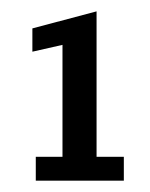

<svg xmlns="http://www.w3.org/2000/svg" viewBox="-20 -610 264 338"><path d="M43 -292V-334H90V-531L37 -519V-560L150 -590V-334H198V-292Z"/></svg>

Font: Rokkitt
Style: Regular
Weight: 400
Designer: Vernon Adams
Foundry: Vernon Adams
Version: Version 3.103